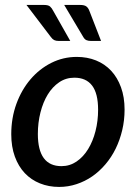

<svg xmlns="http://www.w3.org/2000/svg" viewBox="-20 -748 561 776"><path d="M25.5 0ZM228.5 -76.5Q262 -76.5 289.5 -95.2Q317 -114 336.2 -145.5Q355.5 -177 366 -218.2Q376.5 -259.5 376.5 -304.5Q376.5 -370.5 352.2 -402.2Q328 -434 280.5 -434Q246.5 -434 219.2 -415.5Q192 -397 173 -366Q154 -335 143.5 -293.5Q133 -252 133 -206.5Q133 -76.5 228.5 -76.5ZM219 7.5Q177 7.5 141.5 -6.8Q106 -21 80.2 -48.2Q54.5 -75.5 40 -115.2Q25.5 -155 25.5 -205.5Q25.5 -271 46.2 -328Q67 -385 103 -427.2Q139 -469.5 187.2 -493.8Q235.5 -518 290.5 -518Q332.5 -518 368 -503.8Q403.5 -489.5 429 -462.2Q454.5 -435 469 -395.2Q483.5 -355.5 483.5 -305Q483.5 -262 474 -222Q464.5 -182 447.5 -147.2Q430.5 -112.5 406.2 -84Q382 -55.5 352.8 -35.2Q323.5 -15 289.5 -3.8Q255.5 7.5 219 7.5ZM304 -728Q321 -728 329 -722Q337 -716 341.5 -703.5L388.5 -582.5H348Q336.5 -582.5 329.2 -585.8Q322 -589 316.5 -598.5L239.5 -728ZM158 -728Q175 -728 182.2 -721.8Q189.5 -715.5 195.5 -703.5L264 -582.5H217.5Q206 -582.5 199 -586Q192 -589.5 185.5 -598.5L87 -728Z"/></svg>

Font: Lato Semibold
Style: Italic
Weight: 600
Italic angle: -7°
Designer: Lukasz Dziedzic
Foundry: tyPoland Lukasz Dziedzic
Version: Version 2.006; 2014-01-15